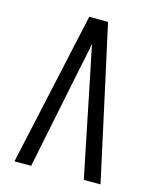

<svg xmlns="http://www.w3.org/2000/svg" viewBox="-111 -812 722 888"><g transform="rotate(15 250.0 -367.5)"><path d="M44 0 205 -735H295L349 -490L456 0H376L276 -490Q269 -522 262.5 -554Q256 -586 250 -618Q244 -586 237.5 -554Q231 -522 224 -490L124 0Z"/></g></svg>

Font: Zed Sans
Style: Regular
Weight: 400
Designer: Belleve Invis
Foundry: Belleve Invis
Version: Version 1.0.0; ttfautohint (v1.8.4)